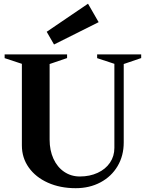

<svg xmlns="http://www.w3.org/2000/svg" viewBox="-20 -991 792 1027"><path d="M97 -213.2V-658.4L105 -647L4.8 -680V-700H338.8V-680.4L237.4 -645.8L245.4 -657.2V-244Q245.4 -187 265.8 -142.1Q286.2 -97.2 323.2 -72.1Q360.2 -47 406.8 -47Q460 -47 502.3 -66.5Q544.6 -86 568.2 -120.7Q591.8 -155.4 591.8 -199.8V-658.4L599.8 -647L499.6 -680V-700H735.2V-680.4L633.8 -645.8L641.8 -657.2V-228.8Q641.8 -157.8 608.9 -102.3Q576 -46.8 517.5 -15.6Q459 15.6 384.8 15.6Q301.6 15.6 236.1 -13.8Q170.6 -43.2 133.8 -95.1Q97 -147 97 -213.2ZM229.8 -821 450.8 -971.2 507.6 -872.4 269 -753Z"/></svg>

Font: Wittgenstein
Style: Regular
Weight: 400
Designer: Jörg Drees
Foundry: Jörg Drees
Version: Version 1.003;Glyphs 3.1.2 (3151)